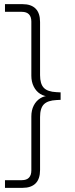

<svg xmlns="http://www.w3.org/2000/svg" viewBox="-20 -725 362 925"><path d="M4 180V143H85Q108 143 119.5 131Q131 119 131 96V-164Q131 -194 142.5 -216.5Q154 -239 174 -251.5Q194 -264 220 -264V-260Q194 -260 174 -272.5Q154 -285 142.5 -308Q131 -331 131 -360V-621Q131 -644 119.5 -656Q108 -668 85 -668H4V-705H89Q130 -705 151.5 -683.5Q173 -662 173 -619V-363Q173 -321 191 -302Q209 -283 252 -281L272 -280V-244L252 -243Q210 -241 191.5 -222.5Q173 -204 173 -161V94Q173 137 151.5 158.5Q130 180 89 180Z"/></svg>

Font: Mulish ExtraLight
Style: Regular
Weight: 200
Designer: Vernon Adams
Foundry: Vernon Adams
Version: Version 3.603